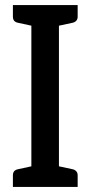

<svg xmlns="http://www.w3.org/2000/svg" viewBox="-20 -739 357 759"><path d="M104 0V-719H213V0ZM31 0V-46Q31 -56 36 -62Q41 -68 51 -70L120 -85L132 0ZM185 0 197 -85 267 -70Q276 -68 281.5 -62Q287 -56 287 -46V0ZM132 -719 120 -634 51 -649Q41 -651 36 -657Q31 -663 31 -673V-719ZM287 -719V-673Q287 -663 281.5 -657Q276 -651 267 -649L197 -634L185 -719Z"/></svg>

Font: Aleo Medium
Style: Regular
Weight: 500
Designer: Alessio Laiso
Foundry: Alessio Laiso
Version: Version 2.001;gftools[0.9.29]